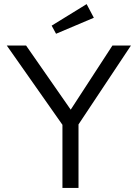

<svg xmlns="http://www.w3.org/2000/svg" viewBox="-20 -924 677 944"><path d="M287 0V-345.6L294.3 -300L13.4 -700H108.3L338.8 -368.8L318.5 -370.7L532.7 -700H623.7L353 -292.7L366 -350.9V0ZM255.6 -758 234 -797.9 405.9 -903.8 441.4 -836.7Z"/></svg>

Font: Lexend Medium
Style: Regular
Weight: 500
Designer: Bonnie Shaver-Troup, Thomas Jockin
Foundry: Lexend
Version: Version 1.005